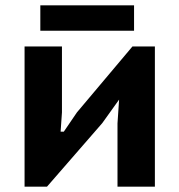

<svg xmlns="http://www.w3.org/2000/svg" viewBox="-20 -699 672 719"><path d="M420 -237 426 -326 363 -238 156 0H72V-525H212V-278L207 -206H219Q231 -223 243.5 -242Q256 -261 268 -278L476 -525H560V0H420ZM131 -679H482V-584H131Z"/></svg>

Font: PT Sans Caption
Style: Bold
Weight: 700
Designer: A.Korolkova, O.Umpeleva, V.Yefimov
Foundry: ParaType Ltd
Version: Version 2.003W OFL